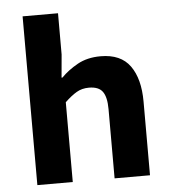

<svg xmlns="http://www.w3.org/2000/svg" viewBox="-51 -747 702 794"><g transform="rotate(-5 300.0 -350.5)"><path d="M72.1 0V-700.6H219.1V-529.4L210.5 -434H214.2Q241.9 -462.6 282.6 -485.4Q323.3 -508.1 378.8 -508.1Q462.7 -508.1 501.2 -454.1Q539.7 -400.1 539.7 -306.2V0H392.7V-287.4Q392.7 -337 376.4 -359.9Q360.1 -382.9 319.5 -382.9Q290.2 -382.9 267.8 -369.6Q245.4 -356.4 219.1 -331.2V0Z"/></g></svg>

Font: Source Code Pro ExtraLight
Style: Regular
Weight: 200
Monospace: yes
Designer: Paul D. Hunt, Teo Tuominen
Foundry: Adobe
Version: Version 1.026;hotconv 1.1.0;makeotfexe 2.6.0